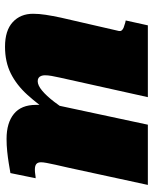

<svg xmlns="http://www.w3.org/2000/svg" viewBox="56 -638 595 746"><g transform="rotate(90 353.0 -265.5)"><path d="M282 -201Q278 -183 275.5 -169Q273 -155 273 -143Q273 -135 275.5 -128.5Q278 -122 283 -118.5Q288 -115 296 -115Q312 -115 332.5 -132Q353 -149 376 -179Q399 -209 424 -247V-172Q387 -117 349 -75Q311 -33 266 -10.5Q221 12 162 12Q99 12 66.5 -18Q34 -48 34 -97Q34 -120 38 -146Q42 -172 49 -205L101 -431Q102 -437 98.5 -441.5Q95 -446 87.5 -449Q80 -452 69 -455L60 -457L79 -543H358ZM632 -234Q625 -204 620.5 -183.5Q616 -163 613.5 -149.5Q611 -136 611 -128Q611 -115 618 -109.5Q625 -104 639 -104Q649 -104 658 -105.5Q667 -107 673 -107L653 -9Q636 -6 614.5 -2.5Q593 1 569 3.5Q545 6 520 6Q458 6 423 -22.5Q388 -51 388 -108Q388 -112 388 -117Q388 -122 388 -129Q388 -136 388 -145L377 -132L465 -543H699Z"/></g></svg>

Font: Roboto Serif 20pt Black
Style: Italic
Weight: 900
Italic angle: -10°
Version: Version 1.008